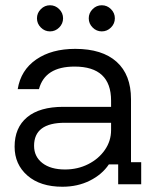

<svg xmlns="http://www.w3.org/2000/svg" viewBox="-20 -694 598 723"><path d="M215 9.2Q131.7 9.2 83.3 -32.9Q35 -75 35 -141.7Q35 -213.3 82.1 -252.5Q129.2 -291.7 218.3 -291.7H398.3V-315Q398.3 -443.3 260.8 -443.3Q149.2 -443.3 126.7 -358.3H46.7Q58.3 -430 116.3 -470Q174.2 -510 263.3 -510Q365 -510 419.2 -461.2Q473.3 -412.5 473.3 -320.8V-83.3H511.7V0H425V-75H390Q364.2 -36.7 318.3 -13.8Q272.5 9.2 215 9.2ZM225 -55.8Q272.5 -55.8 312.1 -75.8Q351.7 -95.8 375 -129.6Q398.3 -163.3 398.3 -204.2V-231.7H224.2Q108.3 -231.7 108.3 -145Q108.3 -104.2 139.6 -80Q170.8 -55.8 225 -55.8ZM363.3 -575.8Q343.3 -575.8 328.8 -590.4Q314.2 -605 314.2 -625Q314.2 -645 328.8 -659.6Q343.3 -674.2 363.3 -674.2Q383.3 -674.2 397.9 -659.6Q412.5 -645 412.5 -625Q412.5 -605 397.9 -590.4Q383.3 -575.8 363.3 -575.8ZM168.3 -575.8Q148.3 -575.8 133.8 -590.4Q119.2 -605 119.2 -625Q119.2 -645 133.8 -659.6Q148.3 -674.2 168.3 -674.2Q188.3 -674.2 202.9 -659.6Q217.5 -645 217.5 -625Q217.5 -605 202.9 -590.4Q188.3 -575.8 168.3 -575.8Z"/></svg>

Font: Funnel Display Light Light
Style: Regular
Weight: 300
Version: Version 1.000